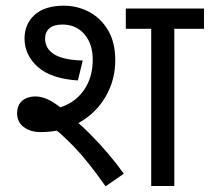

<svg xmlns="http://www.w3.org/2000/svg" viewBox="-20 -652 735 673"><path d="M591 -551V0H510V-551H421V-622H695V-551ZM122 -189Q87 -189 63.5 -206.5Q40 -224 40 -255Q40 -284 58 -299Q76 -314 104 -314Q125 -314 148 -303.5Q171 -293 212 -260L224 -246Q259 -219 293.5 -184.5Q328 -150 359 -113.5Q390 -77 414 -43L350 1Q289 -86 240.5 -136.5Q192 -187 149 -218L137 -267Q184 -268 222 -289Q260 -310 282.5 -349.5Q305 -389 305 -443Q305 -499 275.5 -532.5Q246 -566 199 -566Q168 -566 153 -552.5Q138 -539 138 -516Q138 -504 143 -491.5Q148 -479 161.5 -467.5Q175 -456 201.5 -448.5Q228 -441 270 -440L253 -370Q159 -376 112.5 -417.5Q66 -459 66 -517Q66 -568 101.5 -600Q137 -632 204 -632Q251 -632 292 -610.5Q333 -589 358.5 -546.5Q384 -504 384 -440Q384 -373 351.5 -315.5Q319 -258 260 -223.5Q201 -189 122 -189Z"/></svg>

Font: Noto Sans Ambassadori
Style: Regular
Weight: 400
Designer: Monotype Design Team
Foundry: Monotype Imaging Inc.
Version: Version 2.013